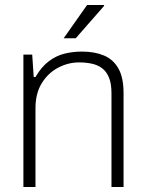

<svg xmlns="http://www.w3.org/2000/svg" viewBox="-20 -743 578 763"><path d="M73 0V-526H108L114 -437H121Q145 -478 174.5 -500Q204 -522 237 -530Q270 -538 306 -538Q356 -538 393 -522.5Q430 -507 450.5 -471Q471 -435 471 -373V0H423V-373Q423 -411 413 -435Q403 -459 385.5 -472Q368 -485 344.5 -490Q321 -495 294 -495Q251 -495 211 -474Q171 -453 146 -412.5Q121 -372 121 -313V0ZM233 -591 326 -723H393L394 -720L281 -591Z"/></svg>

Font: Archivo Thin
Style: Regular
Weight: 250
Designer: Hector Gatti
Foundry: Omnibus-Type
Version: Version 2.001